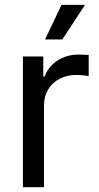

<svg xmlns="http://www.w3.org/2000/svg" viewBox="-20 -777 411 797"><path d="M75.2 0V-542.5H159.7V-459H165Q180.2 -500 218 -525.1Q255.9 -550.3 304.7 -550.3Q314.9 -550.3 327.9 -549.8Q340.8 -549.3 348.1 -548.8V-460.9Q344.2 -461.9 328.9 -463.9Q313.5 -465.8 295.9 -465.8Q257.8 -465.8 227.5 -450Q197.3 -434.1 179.9 -405.5Q162.6 -377 162.6 -338.9V0ZM167 -613.3 235.4 -756.8H333L238.8 -613.3Z"/></svg>

Font: Inter 16pt
Style: Regular
Weight: 400
Version: Version 4.001;git-66647c0bb